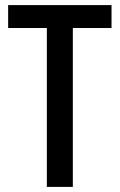

<svg xmlns="http://www.w3.org/2000/svg" viewBox="-20 -734 471 754"><path d="M266 0H164V-624H12V-714H418V-624H266Z"/></svg>

Font: Avrile Sans Condensed Medium
Style: Regular
Weight: 500
Width: 3
Designer: Monotype Design Team
Foundry: Monotype Imaging Inc.
Version: Version 2.001;September 10, 2019;FontCreator 11.5.0.2425 64-